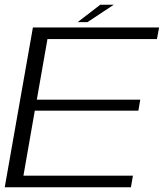

<svg xmlns="http://www.w3.org/2000/svg" viewBox="-23 -791 702 811"><path d="M-3 0 116 -675H649L640 -626H177.5L132.5 -370H569.5L561.5 -323.5H124L76 -49H538.5L530 0ZM305 -697.5 400.5 -771H457.5L346.5 -697.5Z"/></svg>

Font: Anybody ExtraExpanded Light
Style: Italic
Weight: 300
Width: 8
Italic angle: -10°
Designer: Tyler Finck
Foundry: Etcetera Type Company
Version: Version 1.010; ttfautohint (v1.8.3) -l 8 -r 50 -G 200 -x 14 